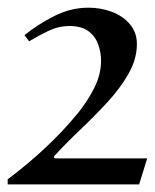

<svg xmlns="http://www.w3.org/2000/svg" viewBox="-43 -755 405 502"><path d="M341.8 -340.8 320.8 -272.9H-22.9V-286.1Q30.3 -326.2 76.2 -369.1Q122.1 -412.1 162.1 -460.9Q186 -490.7 203.6 -525.4Q221.2 -560.1 221.2 -597.2Q221.2 -618.2 213.6 -639.2Q206.1 -660.2 188 -673.6Q169.9 -687 138.2 -687Q110.4 -687 83.3 -674.1Q56.2 -661.1 33.2 -647L21 -663.1Q55.2 -690.9 98.6 -712.9Q142.1 -734.9 188 -734.9Q221.2 -734.9 250 -723.9Q278.8 -712.9 296.9 -691.4Q314.9 -669.9 314.9 -640.1Q314.9 -601.1 293.5 -563Q272 -524.9 238 -488Q204.1 -451.2 167 -416Q129.9 -380.9 99.1 -347.2Q98.1 -346.2 98.1 -344.2Q98.1 -341.3 102.1 -340.8Z"/></svg>

Font: Aref Ruqaa
Style: Bold
Weight: 700
Designer: Abdullah Aref
Version: Version 1.002